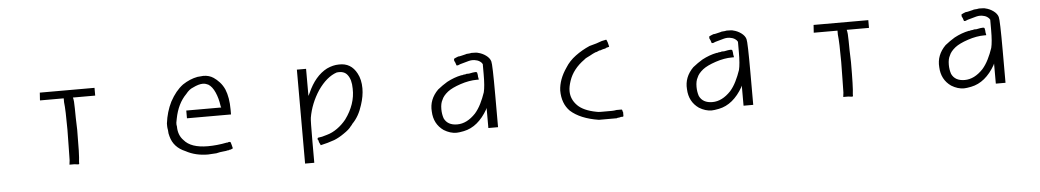

<svg xmlns="http://www.w3.org/2000/svg" viewBox="-40 -998 8357 1543"><g transform="rotate(-5 4138.5 -226.5)"><path d="M296.9 -589.8H738.3V-527.3H558.6Q566.4 -503.9 566.4 -437.5Q566.4 -371.1 570.3 -265.6Q570.3 -164.1 568.4 -99.6Q566.4 -35.2 562.5 -7.8V3.9V7.8Q558.6 11.7 554.7 11.7L523.4 7.8H484.4V3.9L488.3 -27.3Q488.3 -74.2 490.2 -134.8Q492.2 -195.3 492.2 -273.4Q492.2 -351.6 490.2 -408.2Q488.3 -464.8 484.4 -496.1V-527.3H293V-531.2Z M1570.3 -605.5Q1582 -605.5 1593.8 -607.4Q1605.5 -609.4 1617.2 -609.4Q1664.1 -609.4 1699.2 -585.9Q1722.7 -570.3 1746.1 -544.9Q1769.5 -519.5 1785.2 -484.4Q1812.5 -418 1812.5 -320.3V-281.2H1457V-343.8H1738.3V-347.7Q1734.4 -351.6 1734.4 -359.4Q1726.6 -418 1705.1 -466.8Q1683.6 -515.6 1652.3 -535.2Q1644.5 -539.1 1632.8 -543Q1621.1 -546.9 1609.4 -546.9Q1574.2 -546.9 1527.3 -523.4Q1496.1 -511.7 1468.8 -476.6Q1398.4 -406.2 1375 -285.2Q1371.1 -269.5 1369.1 -253.9Q1367.2 -238.3 1371.1 -222.7Q1371.1 -152.3 1414.1 -109.4Q1468.8 -43 1605.5 -43Q1640.6 -43 1679.7 -46.9Q1718.8 -50.8 1757.8 -58.6H1765.6Q1781.2 -66.4 1789.1 -58.6V-62.5Q1789.1 -62.5 1796.9 -35.2L1800.8 -19.5V-15.6L1804.7 -11.7Q1804.7 -7.8 1785.2 0H1777.3L1769.5 3.9H1765.6H1761.7Q1750 7.8 1724.6 9.8Q1699.2 11.7 1668 19.5Q1648.4 19.5 1632.8 21.5Q1617.2 23.4 1601.6 23.4Q1500 23.4 1421.9 -19.5Q1328.1 -58.6 1304.7 -148.4Q1296.9 -171.9 1296.9 -199.2Q1293 -218.8 1293 -230.5Q1293 -242.2 1293 -253.9Q1304.7 -347.7 1343.8 -425.8Q1367.2 -468.8 1392.6 -500Q1418 -531.2 1449.2 -554.7Q1507.8 -593.8 1570.3 -605.5Z M2710.9 -605.5Q2808.6 -609.4 2855.5 -519.5Q2882.8 -468.8 2882.8 -398.4Q2882.8 -335.9 2859.4 -265.6Q2832 -175.8 2777.3 -121.1Q2773.4 -113.3 2761.7 -101.6Q2746.1 -78.1 2699.2 -46.9Q2660.2 -19.5 2621.1 -3.9Q2566.4 15.6 2511.7 27.3H2507.8V23.4L2496.1 0V-7.8L2492.2 -15.6V-11.7Q2492.2 -15.6 2490.2 -17.6Q2488.3 -19.5 2488.3 -23.4Q2488.3 -35.2 2500 -35.2Q2507.8 -35.2 2525.4 -39.1Q2543 -43 2566.4 -50.8Q2609.4 -62.5 2650.4 -91.8Q2691.4 -121.1 2722.7 -160.2Q2808.6 -277.3 2804.7 -402.3Q2804.7 -476.6 2773.4 -515.6Q2746.1 -550.8 2687.5 -543Q2605.5 -515.6 2535.2 -414.1Q2468.8 -312.5 2449.2 -199.2Q2445.3 -179.7 2445.3 -7.8V164.1H2371.1V-593.8H2445.3V-375L2457 -398.4Q2515.6 -531.2 2613.3 -582Q2664.1 -605.5 2710.9 -605.5Z M3781.2 -605.5Q3824.2 -605.5 3832 -601.6Q3867.2 -593.8 3896.5 -572.3Q3925.8 -550.8 3933.6 -523.4Q3941.4 -500 3941.4 -250V7.8H3863.3V-156.2Q3863.3 -152.3 3861.3 -150.4Q3859.4 -148.4 3859.4 -144.5Q3781.2 -7.8 3664.1 15.6Q3625 23.4 3605.5 23.4Q3554.7 23.4 3503.9 -7.8Q3425.8 -62.5 3421.9 -164.1Q3414.1 -261.7 3488.3 -335.9Q3527.3 -367.2 3566.4 -390.6Q3625 -421.9 3683.6 -433.6H3691.4Q3699.2 -437.5 3709 -437.5Q3718.8 -437.5 3726.6 -441.4H3746.1Q3765.6 -445.3 3777.3 -447.3Q3789.1 -449.2 3796.9 -449.2Q3812.5 -449.2 3812.5 -441.4Q3812.5 -437.5 3814.5 -431.6Q3816.4 -425.8 3816.4 -410.2L3820.3 -390.6V-386.7H3804.7Q3742.2 -386.7 3671.9 -363.3Q3601.6 -339.8 3566.4 -312.5Q3527.3 -281.2 3515.6 -250Q3500 -222.7 3500 -175.8Q3500 -136.7 3511.7 -101.6Q3539.1 -43 3617.2 -43Q3695.3 -43 3765.6 -117.2Q3793 -148.4 3814.5 -191.4Q3835.9 -234.4 3851.6 -281.2Q3863.3 -328.1 3863.3 -425.8V-507.8L3855.5 -519.5Q3835.9 -539.1 3812.5 -543Q3785.2 -550.8 3753.9 -543Q3722.7 -535.2 3683.6 -523.4L3664.1 -515.6H3652.3L3644.5 -539.1L3636.7 -554.7Q3636.7 -570.3 3636.7 -570.3L3652.3 -578.1L3671.9 -585.9Q3683.6 -585.9 3697.3 -589.8Q3710.9 -593.8 3730.5 -597.7Q3738.3 -601.6 3750 -601.6Q3761.7 -601.6 3781.2 -605.5Z M4867.2 -617.2Q4871.1 -617.2 4878.9 -593.8Q4886.7 -562.5 4886.7 -562.5V-558.6Q4890.6 -558.6 4859.4 -550.8Q4859.4 -546.9 4855.5 -546.9L4835.9 -543L4812.5 -535.2H4804.7L4796.9 -531.2Q4781.2 -523.4 4773.4 -523.4Q4753.9 -515.6 4726.6 -500Q4710.9 -492.2 4699.2 -486.3Q4687.5 -480.5 4679.7 -472.7Q4585.9 -406.2 4554.7 -312.5Q4546.9 -289.1 4543 -269.5Q4539.1 -250 4539.1 -230.5Q4539.1 -164.1 4589.8 -113.3Q4636.7 -66.4 4738.3 -46.9Q4753.9 -43 4773.4 -43Q4793 -43 4816.4 -43Q4843.8 -43 4863.3 -43Q4882.8 -43 4902.3 -46.9Q4941.4 -46.9 4941.4 -46.9Q4949.2 -46.9 4949.2 -31.2Q4953.1 -27.3 4953.1 -27.3V3.9Q4953.1 11.7 4945.3 11.7H4933.6L4918 15.6Q4902.3 15.6 4898.4 19.5H4828.1H4796.9H4753.9Q4605.5 -3.9 4527.3 -74.2Q4464.8 -136.7 4464.8 -242.2Q4468.8 -332 4531.2 -421.9Q4562.5 -472.7 4615.2 -511.7Q4668 -550.8 4730.5 -578.1Q4761.7 -585.9 4787.1 -593.8Q4812.5 -601.6 4832 -609.4Q4871.1 -617.2 4867.2 -617.2Z M5839.8 -605.5Q5882.8 -605.5 5890.6 -601.6Q5925.8 -593.8 5955.1 -572.3Q5984.4 -550.8 5992.2 -523.4Q6000 -500 6000 -250V7.8H5921.9V-156.2Q5921.9 -152.3 5919.9 -150.4Q5918 -148.4 5918 -144.5Q5839.8 -7.8 5722.7 15.6Q5683.6 23.4 5664.1 23.4Q5613.3 23.4 5562.5 -7.8Q5484.4 -62.5 5480.5 -164.1Q5472.7 -261.7 5546.9 -335.9Q5585.9 -367.2 5625 -390.6Q5683.6 -421.9 5742.2 -433.6H5750Q5757.8 -437.5 5767.6 -437.5Q5777.3 -437.5 5785.2 -441.4H5804.7Q5824.2 -445.3 5835.9 -447.3Q5847.7 -449.2 5855.5 -449.2Q5871.1 -449.2 5871.1 -441.4Q5871.1 -437.5 5873 -431.6Q5875 -425.8 5875 -410.2L5878.9 -390.6V-386.7H5863.3Q5800.8 -386.7 5730.5 -363.3Q5660.2 -339.8 5625 -312.5Q5585.9 -281.2 5574.2 -250Q5558.6 -222.7 5558.6 -175.8Q5558.6 -136.7 5570.3 -101.6Q5597.7 -43 5675.8 -43Q5753.9 -43 5824.2 -117.2Q5851.6 -148.4 5873 -191.4Q5894.5 -234.4 5910.2 -281.2Q5921.9 -328.1 5921.9 -425.8V-507.8L5914.1 -519.5Q5894.5 -539.1 5871.1 -543Q5843.8 -550.8 5812.5 -543Q5781.2 -535.2 5742.2 -523.4L5722.7 -515.6H5710.9L5703.1 -539.1L5695.3 -554.7Q5695.3 -570.3 5695.3 -570.3L5710.9 -578.1L5730.5 -585.9Q5742.2 -585.9 5755.9 -589.8Q5769.5 -593.8 5789.1 -597.7Q5796.9 -601.6 5808.6 -601.6Q5820.3 -601.6 5839.8 -605.5Z M6539.1 -589.8H6980.5V-527.3H6800.8Q6808.6 -503.9 6808.6 -437.5Q6808.6 -371.1 6812.5 -265.6Q6812.5 -164.1 6810.5 -99.6Q6808.6 -35.2 6804.7 -7.8V3.9V7.8Q6800.8 11.7 6796.9 11.7L6765.6 7.8H6726.6V3.9L6730.5 -27.3Q6730.5 -74.2 6732.4 -134.8Q6734.4 -195.3 6734.4 -273.4Q6734.4 -351.6 6732.4 -408.2Q6730.5 -464.8 6726.6 -496.1V-527.3H6535.2V-531.2Z M7875 -605.5Q7918 -605.5 7925.8 -601.6Q7960.9 -593.8 7990.2 -572.3Q8019.5 -550.8 8027.3 -523.4Q8035.2 -500 8035.2 -250V7.8H7957V-156.2Q7957 -152.3 7955.1 -150.4Q7953.1 -148.4 7953.1 -144.5Q7875 -7.8 7757.8 15.6Q7718.8 23.4 7699.2 23.4Q7648.4 23.4 7597.7 -7.8Q7519.5 -62.5 7515.6 -164.1Q7507.8 -261.7 7582 -335.9Q7621.1 -367.2 7660.2 -390.6Q7718.8 -421.9 7777.3 -433.6H7785.2Q7793 -437.5 7802.7 -437.5Q7812.5 -437.5 7820.3 -441.4H7839.8Q7859.4 -445.3 7871.1 -447.3Q7882.8 -449.2 7890.6 -449.2Q7906.2 -449.2 7906.2 -441.4Q7906.2 -437.5 7908.2 -431.6Q7910.2 -425.8 7910.2 -410.2L7914.1 -390.6V-386.7H7898.4Q7835.9 -386.7 7765.6 -363.3Q7695.3 -339.8 7660.2 -312.5Q7621.1 -281.2 7609.4 -250Q7593.8 -222.7 7593.8 -175.8Q7593.8 -136.7 7605.5 -101.6Q7632.8 -43 7710.9 -43Q7789.1 -43 7859.4 -117.2Q7886.7 -148.4 7908.2 -191.4Q7929.7 -234.4 7945.3 -281.2Q7957 -328.1 7957 -425.8V-507.8L7949.2 -519.5Q7929.7 -539.1 7906.2 -543Q7878.9 -550.8 7847.7 -543Q7816.4 -535.2 7777.3 -523.4L7757.8 -515.6H7746.1L7738.3 -539.1L7730.5 -554.7Q7730.5 -570.3 7730.5 -570.3L7746.1 -578.1L7765.6 -585.9Q7777.3 -585.9 7791 -589.8Q7804.7 -593.8 7824.2 -597.7Q7832 -601.6 7843.8 -601.6Q7855.5 -601.6 7875 -605.5Z"/></g></svg>

Font: 和音 by 宁静之雨，公众号njzyshare
Style: Regular
Weight: 400
Designer: Steve Matteson
Foundry: Ascender Corporation
Version: Version 6.00;June 8, 2018;FontCreator 11.0.0.2388 32-bit